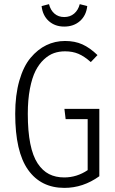

<svg xmlns="http://www.w3.org/2000/svg" viewBox="-20 -893 553 924"><path d="M289.1 -765.1Q244.6 -765.1 214.8 -791.7Q185.1 -818.4 180.2 -863.8L215.8 -873Q223.1 -843.8 242.2 -827.4Q261.2 -811 289.1 -811Q317.4 -811 336.9 -827.6Q356.4 -844.2 363.8 -873L399.9 -863.8Q395 -818.4 364.7 -791.7Q334.5 -765.1 289.1 -765.1ZM293 -695.8Q340.3 -695.8 376.5 -679.4Q412.6 -663.1 449.2 -627.9L417 -594.2Q385.7 -622.1 357.4 -634Q329.1 -646 293 -646Q264.6 -646 240 -637.5Q215.3 -628.9 191.7 -607.2Q168 -585.4 151.1 -552.2Q134.3 -519 124 -466.1Q113.8 -413.1 113.8 -345.2Q113.8 -261.7 125.7 -201.9Q137.7 -142.1 161.1 -106.7Q184.6 -71.3 216.1 -55.2Q247.6 -39.1 289.1 -39.1Q349.6 -39.1 401.9 -74.2V-319.8H295.9L290 -369.1H458V-44.9Q379.9 11.2 290 11.2Q176.8 11.2 115 -75.9Q53.2 -163.1 53.2 -345.2Q53.2 -435.5 73 -504.6Q92.8 -573.7 127 -614.5Q161.1 -655.3 202.9 -675.5Q244.6 -695.8 293 -695.8Z"/></svg>

Font: Fira Sans Compressed Light
Style: Regular
Weight: 300
Width: 1
Designer: Carrois Corporate & Edenspiekermann AG
Foundry: Carrois Corporate GbR & Edenspiekermann AG
Version: Version 4.203;PS 004.203;hotconv 1.0.88;makeotf.lib2.5.64775